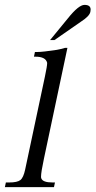

<svg xmlns="http://www.w3.org/2000/svg" viewBox="-50 -766 391 786"><path d="M173 -602H155L228 -691Q272 -746 296 -746Q321 -746 321 -727Q321 -723 320 -718Q317 -700 281 -677ZM130 -117Q118 -61 118 -43Q118 -38 119 -36Q125 -19 165 -19H175L171 0H-30L-26 -19H-13Q21 -19 33.5 -29Q46 -39 53 -72L134 -453Q143 -496 143 -507Q143 -508 143 -509Q137 -534 95 -534H89L93 -553H98Q114 -553 135 -555.5Q156 -558 183 -562Q192 -564 199.5 -565.5Q207 -567 216 -570H226Z"/></svg>

Font: New Athena Unicode
Style: Italic
Weight: 400
Designer: J. Rusten 1997; rev. by R. Hancock 2001, 2002, rev. by D. Mastronarde 2002-2019
Foundry: Society for Classical Studies (formerly American Philological Association)
Version: Version 5.008